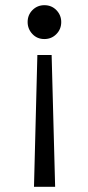

<svg xmlns="http://www.w3.org/2000/svg" viewBox="-20 -504 339 740"><path d="M192.5 216H111L124 -292H179ZM151 -353.5Q123 -353.5 104.8 -373Q86.5 -392.5 86.5 -419Q86.5 -446.5 105.2 -465.2Q124 -484 151 -484Q179 -484 197.5 -464.8Q216 -445.5 216 -419Q216 -391.5 197.2 -372.5Q178.5 -353.5 151 -353.5Z"/></svg>

Font: Lucymar Sans
Style: Regular
Weight: 400
Foundry: The League of Moveable Type (original font) / Main changes by Cristiano Sobral with portions from Mirco Monsees
Version: Version 2.001;August 30, 2020;FontCreator 13.0.0.2681 64-bit